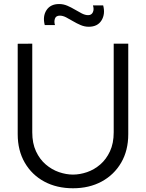

<svg xmlns="http://www.w3.org/2000/svg" viewBox="-20 -942 742 976"><path d="M351 15Q268.5 15 205.2 -19Q142 -53 106 -115Q70 -177 70 -260V-719.5L144 -720V-269.5Q144 -213.5 163 -172.8Q182 -132 212.8 -105.8Q243.5 -79.5 280 -67Q316.5 -54.5 351 -54.5Q386 -54.5 422.5 -67Q459 -79.5 489.5 -105.8Q520 -132 539 -172.8Q558 -213.5 558 -269.5V-720H632V-260Q632 -177 596 -115.2Q560 -53.5 496.8 -19.2Q433.5 15 351 15ZM431 -806Q410 -806 390 -814.5Q370 -823 351.2 -834.2Q332.5 -845.5 315.8 -854Q299 -862.5 284 -862.5Q264.5 -862.5 259.2 -847.2Q254 -832 259.5 -814.5H207.5Q196 -859 216.2 -890.2Q236.5 -921.5 280.5 -921.5Q302 -921.5 322 -913Q342 -904.5 360.8 -893.2Q379.5 -882 396.2 -873.5Q413 -865 428 -865Q445.5 -865 452.2 -880Q459 -895 452.5 -914.5H504.5Q516 -870.5 496 -838.2Q476 -806 431 -806Z"/></svg>

Font: Manrope ExtraLight
Style: Regular
Weight: 400
Version: Version 4.504